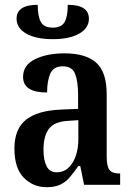

<svg xmlns="http://www.w3.org/2000/svg" viewBox="-20 -769 550 799"><path d="M174 10Q118 10 79 -29.5Q40 -69 40 -151Q40 -232 88 -270.5Q136 -309 234 -313L305 -316V-373Q305 -428 293 -460.5Q281 -493 241 -493Q203 -493 189.5 -463Q176 -433 176 -384Q76 -384 76 -449Q76 -498 125.5 -522.5Q175 -547 249 -547Q336 -547 380 -508.5Q424 -470 424 -376V-118Q424 -77 435.5 -62Q447 -47 477 -47H480V0H330L314 -78H306Q287 -51 270 -31Q253 -11 230.5 -0.5Q208 10 174 10ZM216 -52Q257 -52 281.5 -91Q306 -130 306 -191V-269L263 -266Q206 -263 183.5 -233Q161 -203 161 -146Q161 -102 174 -77Q187 -52 216 -52ZM200 -606Q130 -606 89.5 -629Q49 -652 49 -691Q49 -749 137 -749Q137 -701 150 -677.5Q163 -654 200 -654Q236 -654 249 -677.5Q262 -701 262 -749Q350 -749 350 -691Q350 -652 309.5 -629Q269 -606 200 -606Z"/></svg>

Font: Noto Serif Condensed SemiBold
Style: Regular
Weight: 600
Width: 3
Designer: Monotype Design Team
Foundry: Monotype Imaging Inc.
Version: Version 2.013